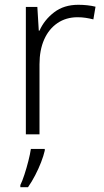

<svg xmlns="http://www.w3.org/2000/svg" viewBox="-20 -561 434 802"><path d="M307 -541Q326 -541 344.5 -539Q363 -537 379 -533L370 -480Q354 -484 338 -486.5Q322 -489 304 -489Q256 -489 220 -464.5Q184 -440 164.5 -396Q145 -352 145 -292V0H88V-532H136L142 -433H145Q165 -478 206 -509.5Q247 -541 307 -541ZM167 68Q162 90 151.5 117Q141 144 127 171Q113 198 97 221H65V212Q73 196 82 168.5Q91 141 98.5 111.5Q106 82 109 61H167Z"/></svg>

Font: Noto Sans Cham Light
Style: Regular
Weight: 300
Version: Version 2.002